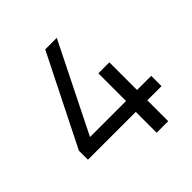

<svg xmlns="http://www.w3.org/2000/svg" viewBox="-188 -838 976 976"><g transform="rotate(-45 300.0 -350.0)"><path d="M386 0V-150H42V-215L285 -700H368L131 -224H390V-423H469V-224H571V-150H469V0Z"/></g></svg>

Font: Rethink Sans
Style: Regular
Weight: 400
Designer: The Rethink Sans project authors (Hans Thiessen). DM Sans designed by Colophon Foundry.
Foundry: Rethink Communications LLC
Version: Version 1.001